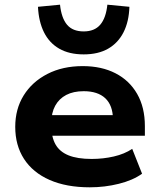

<svg xmlns="http://www.w3.org/2000/svg" viewBox="-20 -788 676 819"><path d="M363 11Q263 11 191.5 -20.5Q120 -52 82.5 -110Q45 -168 45 -247Q45 -323 81 -381Q117 -439 182 -472.5Q247 -506 333 -506Q413 -506 472.5 -475.5Q532 -445 565 -387.5Q598 -330 598 -250V-209H177V-297H479L462 -280Q461 -339 429 -369Q397 -399 337 -399Q293 -399 262.5 -383Q232 -367 215.5 -337Q199 -307 199 -264V-253Q199 -204 216.5 -172.5Q234 -141 272 -125.5Q310 -110 371 -110Q420 -110 465.5 -120.5Q511 -131 544 -153L586 -47Q547 -19 487 -4Q427 11 363 11ZM337 -556Q275 -556 232.5 -580.5Q190 -605 167.5 -650.5Q145 -696 142 -759L236 -768Q242 -711 266 -682.5Q290 -654 337 -654Q383 -654 407.5 -682.5Q432 -711 438 -768L532 -759Q530 -696 507 -650.5Q484 -605 441.5 -580.5Q399 -556 337 -556Z"/></svg>

Font: Nunito Sans 10pt SemiExpanded ExtraBold
Style: Regular
Weight: 800
Width: 6
Designer: Vernon Adams
Foundry: Vernon Adams
Version: Version 3.101;gftools[0.9.27]